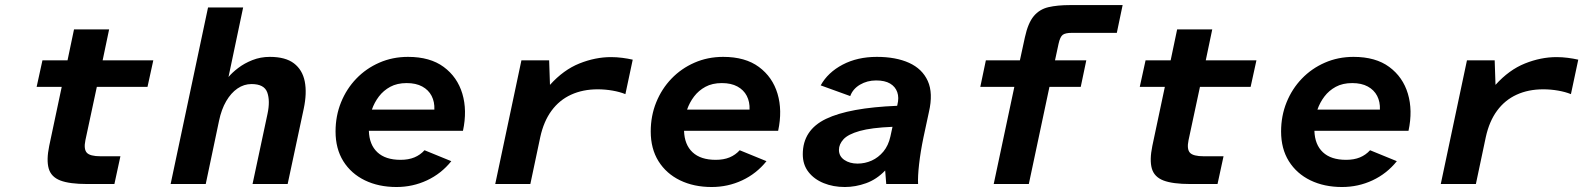

<svg xmlns="http://www.w3.org/2000/svg" viewBox="-20 -738 6360 770"><path d="M329.8 0Q259 0 221.9 -14.2Q184.9 -28.5 175.3 -62.3Q165.7 -96.2 177.3 -152.6L227.5 -389.5H126.9L150.2 -496H250.8L276.8 -620H417.6L391.6 -496H594.8L571.5 -389.5H368.3L322.5 -175.7Q315.1 -139.8 328.2 -125.5Q341.2 -111.3 383.6 -111.3H462.9L438.8 0Z M664.3 0 814.3 -708H955.1L896.4 -429.2Q910.6 -446.4 935.1 -465.2Q959.5 -484 992.3 -497Q1025 -509.9 1062.1 -509.9Q1124.9 -509.9 1158.9 -483.9Q1193 -457.8 1202.2 -411.3Q1211.4 -364.7 1198.1 -302L1133.6 0H992.8L1052.7 -280.8Q1064 -333.5 1051.9 -367.2Q1039.8 -400.9 988.7 -400.9Q958.4 -400.9 932.4 -383.1Q906.4 -365.3 887.2 -332.4Q868 -299.5 858.4 -253.5L805.1 0Z M1570 12Q1498.7 12 1443.3 -14.8Q1388 -41.7 1356.8 -91.6Q1325.7 -141.6 1325.7 -210.7Q1325.7 -273.4 1347.7 -327.6Q1369.7 -381.9 1408.9 -422.6Q1448.1 -463.4 1501.1 -486.6Q1554.1 -509.9 1616.3 -509.9Q1704.9 -509.9 1759.5 -469.5Q1814.2 -429.1 1834.2 -362.2Q1854.2 -295.2 1836.7 -213.5H1459.3Q1461 -157.7 1493.4 -127.4Q1525.8 -97 1586.3 -97Q1618.2 -97 1641.9 -106.8Q1665.6 -116.7 1682.5 -135.5L1789.9 -91.6Q1749.7 -41.5 1692.3 -14.7Q1635 12 1570 12ZM1471.4 -298.4H1722Q1723.3 -329.5 1710.9 -353.5Q1698.5 -377.4 1673.3 -391.1Q1648.1 -404.8 1611 -404.8Q1572.6 -404.8 1545.1 -389.9Q1517.7 -375 1499.5 -351Q1481.3 -327 1471.4 -298.4Z M1966.1 0 2071.1 -496H2182.3L2185.6 -397.6Q2239.9 -457.9 2303.8 -483.5Q2367.6 -509 2430.4 -509Q2453.1 -509 2475.3 -506.1Q2497.4 -503.3 2517.5 -498.7L2488.1 -360.5Q2465.7 -369.6 2436.3 -374.7Q2406.9 -379.8 2376.7 -379.8Q2317.5 -379.8 2270.4 -358.3Q2223.3 -336.8 2191.9 -294.1Q2160.5 -251.4 2146.7 -188.3L2106.9 0Z M2834 12Q2762.7 12 2707.3 -14.8Q2652 -41.7 2620.8 -91.6Q2589.7 -141.6 2589.7 -210.7Q2589.7 -273.4 2611.7 -327.6Q2633.7 -381.9 2672.9 -422.6Q2712.1 -463.4 2765.1 -486.6Q2818.1 -509.9 2880.3 -509.9Q2968.9 -509.9 3023.5 -469.5Q3078.2 -429.1 3098.2 -362.2Q3118.2 -295.2 3100.7 -213.5H2723.3Q2725 -157.7 2757.4 -127.4Q2789.8 -97 2850.3 -97Q2882.2 -97 2905.9 -106.8Q2929.6 -116.7 2946.5 -135.5L3053.9 -91.6Q3013.7 -41.5 2956.3 -14.7Q2899 12 2834 12ZM2735.4 -298.4H2986Q2987.3 -329.5 2974.9 -353.5Q2962.5 -377.4 2937.3 -391.1Q2912.1 -404.8 2875 -404.8Q2836.6 -404.8 2809.1 -389.9Q2781.7 -375 2763.5 -351Q2745.3 -327 2735.4 -298.4Z M3368.2 12Q3321.5 12 3283.3 -3.6Q3245 -19.1 3222.3 -48.3Q3199.5 -77.5 3199.5 -119.3Q3199.5 -216.5 3292.7 -261.3Q3385.9 -306 3577.9 -313.7L3578.9 -317.9Q3586.1 -346.3 3578.4 -368.4Q3570.7 -390.4 3549.7 -402.9Q3528.7 -415.4 3493.6 -415.4Q3457.8 -415.4 3428.9 -398.4Q3400.1 -381.3 3389.8 -352.7L3271.3 -395.6Q3299.9 -447.4 3359.2 -478.7Q3418.5 -509.9 3496.3 -509.9Q3572.7 -509.9 3625.7 -486Q3678.7 -462 3700.8 -413.2Q3722.9 -364.3 3705.3 -288.5L3683.5 -187Q3671.7 -130.3 3666 -80.1Q3660.3 -29.9 3661.9 0H3534.2L3529.9 -54.2Q3495.9 -18.6 3453.4 -3.3Q3410.9 12 3368.2 12ZM3419.2 -81.9Q3448.9 -81.9 3475.9 -94Q3502.8 -106.2 3522.9 -130.3Q3542.9 -154.5 3550.8 -190.3L3559.3 -229.4Q3474.2 -225.9 3427.6 -212.7Q3381 -199.5 3362.7 -179.4Q3344.5 -159.3 3344.5 -137Q3344.5 -111.5 3366 -96.7Q3387.6 -81.9 3419.2 -81.9Z M3965.2 0 4047.9 -389.5H3911.4L3933.7 -496H4070.2L4090.3 -588.5Q4102.7 -645.6 4125.8 -673.3Q4149 -701 4184.9 -709.3Q4220.9 -717.6 4271.1 -717.6H4482.2L4458.9 -606.2H4278.1Q4252.7 -606.2 4242.1 -598.4Q4231.5 -590.5 4225.4 -562.9L4211 -496H4336.5L4314.2 -389.5H4188.7L4106 0Z M4753.8 0Q4683 0 4645.9 -14.2Q4608.9 -28.5 4599.3 -62.3Q4589.7 -96.2 4601.3 -152.6L4651.5 -389.5H4550.9L4574.2 -496H4674.8L4700.8 -620H4841.6L4815.6 -496H5018.8L4995.5 -389.5H4792.3L4746.5 -175.7Q4739.1 -139.8 4752.2 -125.5Q4765.2 -111.3 4807.6 -111.3H4886.9L4862.8 0Z M5362 12Q5290.7 12 5235.3 -14.8Q5180 -41.7 5148.8 -91.6Q5117.7 -141.6 5117.7 -210.7Q5117.7 -273.4 5139.7 -327.6Q5161.7 -381.9 5200.9 -422.6Q5240.1 -463.4 5293.1 -486.6Q5346.1 -509.9 5408.3 -509.9Q5496.9 -509.9 5551.5 -469.5Q5606.2 -429.1 5626.2 -362.2Q5646.2 -295.2 5628.7 -213.5H5251.3Q5253 -157.7 5285.4 -127.4Q5317.8 -97 5378.3 -97Q5410.2 -97 5433.9 -106.8Q5457.6 -116.7 5474.5 -135.5L5581.9 -91.6Q5541.7 -41.5 5484.3 -14.7Q5427 12 5362 12ZM5263.4 -298.4H5514Q5515.3 -329.5 5502.9 -353.5Q5490.5 -377.4 5465.3 -391.1Q5440.1 -404.8 5403 -404.8Q5364.6 -404.8 5337.1 -389.9Q5309.7 -375 5291.5 -351Q5273.3 -327 5263.4 -298.4Z M5758.1 0 5863.1 -496H5974.3L5977.6 -397.6Q6031.9 -457.9 6095.8 -483.5Q6159.6 -509 6222.4 -509Q6245.1 -509 6267.3 -506.1Q6289.4 -503.3 6309.5 -498.7L6280.1 -360.5Q6257.7 -369.6 6228.3 -374.7Q6198.9 -379.8 6168.7 -379.8Q6109.5 -379.8 6062.4 -358.3Q6015.3 -336.8 5983.9 -294.1Q5952.5 -251.4 5938.7 -188.3L5898.9 0Z"/></svg>

Font: Atkinson Hyperlegible Mono ExtraLight
Style: Italic
Weight: 200
Italic angle: -12°
Monospace: yes
Designer: Elliott Scott, Megan Eiswerth, Linus Boman, Theodore Petrosky, Letters from Sweden
Foundry: Applied Design Works, Letters from Sweden
Version: Version 2.001